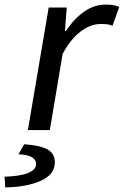

<svg xmlns="http://www.w3.org/2000/svg" viewBox="-86 -569 542 840"><path d="M127 -536H206L198 -433H202Q238 -487 282 -518Q326 -549 377 -549Q413 -549 436 -539L406 -456Q396 -461 384.5 -462.5Q373 -464 354 -464Q310 -464 266 -430.5Q222 -397 188 -333L132 0H36ZM72 149Q72 109 -5 106L20 62Q96 68 125 86.5Q154 105 154 141Q154 194 93.5 221.5Q33 249 -63 251L-66 204Q3 202 37.5 187.5Q72 173 72 149Z"/></svg>

Font: Nebula Sans Medium
Style: Regular
Weight: 500
Italic angle: -9°
Designer: Paul D. Hunt for Adobe (as Source Sans)
Foundry: Nebula Entertainment & Broadcasting LLC
Version: Version 1.010